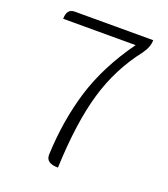

<svg xmlns="http://www.w3.org/2000/svg" viewBox="-134 -824 803 919"><g transform="rotate(20 267.5 -364.5)"><path d="M268 0Q205 0 207 -45Q214 -220 261 -374Q309 -528 417 -678H48Q48 -729 88 -729H488Q488 -694 461 -657Q365 -534 321 -382Q277 -231 268 0Z"/></g></svg>

Font: Swei Half Moon CJK SC
Style: Light
Weight: 300
Version: Version 2.071